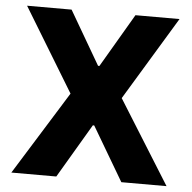

<svg xmlns="http://www.w3.org/2000/svg" viewBox="-51 -758 812 810"><g transform="rotate(5 355.0 -353.5)"><path d="M351.6 -480.5H357.4L490.2 -707H676.8L462.9 -353.5L683.6 0H492.2L357.4 -228.5H351.6L216.8 0H26.4L246.1 -353.5L31.2 -707H219.7Z"/></g></svg>

Font: WEMIX Pretendard ExtraBold
Style: Regular
Weight: 800
Designer: Base glyphs from Inter by Rasmus Andersson; Hangeul glyphs from Noto Sans CJK(Source Han Sans) by Jang Soo-young and Kan
Foundry: Kil Hyung-jin
Version: Version 1.000